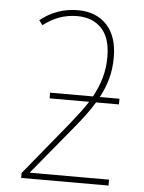

<svg xmlns="http://www.w3.org/2000/svg" viewBox="-52 -766 605 808"><g transform="rotate(5 250.0 -362.0)"><path d="M437 -25H103V-27L273 -233Q297 -262 317.5 -289.5Q338 -317 354 -344H451V-368H368Q389 -407 400.5 -448.5Q412 -490 412 -539Q412 -628 367 -676Q322 -724 245 -724Q156 -724 86 -668L101 -648Q166 -699 244 -699Q309 -699 347 -659Q385 -619 385 -539Q385 -491 373 -449.5Q361 -408 339 -368H158V-344H325Q310 -321 292 -297Q274 -273 253 -247L68 -21V0H437Z"/></g></svg>

Font: Noto Sans Mono UI Condensed Thin
Style: Regular
Weight: 250
Width: 3
Designer: Monotype Design team
Foundry: Monotype Imaging Inc.
Version: 1.000